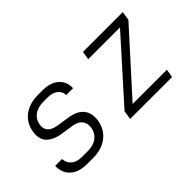

<svg xmlns="http://www.w3.org/2000/svg" viewBox="-54 -929 1308 1308"><g transform="rotate(-45 600.0 -275.0)"><path d="M228 10Q150 10 107 -30Q64 -70 67 -135H133Q134 -97 162 -73Q190 -49 238 -49H295Q350 -49 383.5 -75Q417 -101 424 -144Q430 -184 409.5 -211Q389 -238 345 -244L254 -258Q182 -269 148 -306Q114 -343 125 -408Q136 -478 189.5 -519Q243 -560 329 -560H369Q446 -560 487.5 -522.5Q529 -485 527 -423H461Q461 -457 434 -479Q407 -501 360 -501H319Q265 -501 231.5 -476Q198 -451 191 -408Q180 -332 273 -318L363 -304Q436 -293 468.5 -253Q501 -213 491 -146Q479 -74 425 -32Q371 10 285 10Z M654 0 664 -64 1046 -490H740L749 -550H1133L1123 -486L738 -60H1068L1058 0Z"/></g></svg>

Font: NKDuy Mono ExtraLight
Style: Italic
Weight: 200
Italic angle: -9°
Monospace: yes
Designer: NKDuy
Foundry: NKDuy
Version: Version 2.251; ttfautohint (v1.8.4.7-5d5b)